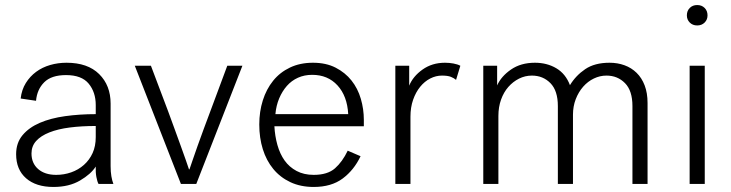

<svg xmlns="http://www.w3.org/2000/svg" viewBox="-20 -730 2903 762"><path d="M371 0Q366 -9 362.5 -27.5Q359 -46 360 -69Q341 -39 297.5 -13.5Q254 12 192 12Q123 12 83.5 -22.5Q44 -57 44 -118Q44 -163 69.5 -193.5Q95 -224 138 -242.5Q181 -261 238.5 -269Q296 -277 360 -277V-313Q360 -364 332 -398Q304 -432 242 -432Q184 -432 155.5 -403.5Q127 -375 123 -330L62 -339Q66 -374 82.5 -400.5Q99 -427 123.5 -445Q148 -463 179 -472Q210 -481 244 -481Q328 -481 373.5 -436Q419 -391 419 -319V-71Q419 -48 422 -30.5Q425 -13 430 0ZM203 -36Q234 -36 262.5 -46Q291 -56 313 -75.5Q335 -95 347.5 -122.5Q360 -150 360 -186V-230Q304 -230 257 -224Q210 -218 176 -204.5Q142 -191 123.5 -170.5Q105 -150 105 -121Q105 -82 131.5 -59Q158 -36 203 -36Z M515 -469H579Q616 -372 647 -289Q660 -254 673 -218Q686 -182 697.5 -150.5Q709 -119 717.5 -94.5Q726 -70 730 -58H732Q736 -70 744.5 -94.5Q753 -119 764 -150.5Q775 -182 788.5 -218Q802 -254 815 -289Q846 -372 882 -469H942L759 0H698Z M1411 -110Q1385 -55 1340 -21.5Q1295 12 1225 12Q1173 12 1132.5 -7Q1092 -26 1064.5 -59.5Q1037 -93 1023 -138Q1009 -183 1009 -236Q1009 -287 1023 -331.5Q1037 -376 1064 -409.5Q1091 -443 1131 -462Q1171 -481 1222 -481Q1274 -481 1312 -461.5Q1350 -442 1375 -410.5Q1400 -379 1412 -338Q1424 -297 1424 -254V-229H1069Q1071 -190 1081 -154.5Q1091 -119 1109.5 -93Q1128 -67 1157 -51.5Q1186 -36 1225 -36Q1280 -36 1309.5 -62Q1339 -88 1360 -132ZM1219 -433Q1188 -433 1162.5 -421.5Q1137 -410 1118.5 -389Q1100 -368 1088 -339.5Q1076 -311 1073 -277H1362Q1358 -349 1319.5 -391Q1281 -433 1219 -433Z M1790 -413Q1782 -420 1769.5 -425Q1757 -430 1734 -430Q1710 -430 1687.5 -418.5Q1665 -407 1647.5 -385.5Q1630 -364 1619.5 -334Q1609 -304 1609 -267V0H1549V-469H1604V-390Q1619 -427 1657 -454Q1695 -481 1746 -481Q1763 -481 1779.5 -478Q1796 -475 1807 -469Z M2194 -309Q2194 -370 2164.5 -400Q2135 -430 2091 -430Q2064 -430 2040 -418Q2016 -406 1997.5 -385Q1979 -364 1968.5 -334.5Q1958 -305 1958 -270V0H1898V-469H1953V-391Q1969 -427 2008 -454Q2047 -481 2103 -481Q2151 -481 2188 -459Q2225 -437 2242 -392Q2265 -430 2302.5 -455.5Q2340 -481 2399 -481Q2431 -481 2458.5 -471Q2486 -461 2506.5 -441Q2527 -421 2538.5 -391Q2550 -361 2550 -321V0H2490V-309Q2490 -370 2460.5 -400Q2431 -430 2387 -430Q2361 -430 2337 -418.5Q2313 -407 2294.5 -386Q2276 -365 2265 -336.5Q2254 -308 2254 -275V0H2194Z M2706 -669Q2706 -687 2717.5 -698.5Q2729 -710 2747 -710Q2765 -710 2776.5 -698.5Q2788 -687 2788 -669Q2788 -652 2776.5 -640.5Q2765 -629 2747 -629Q2729 -629 2717.5 -640.5Q2706 -652 2706 -669ZM2717 -469H2777V0H2717Z"/></svg>

Font: Post Grotesk Light
Style: Light
Weight: 300
Version: Version 1.0